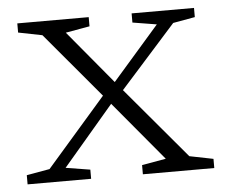

<svg xmlns="http://www.w3.org/2000/svg" viewBox="-42 -537 690 584"><g transform="rotate(-5 303.0 -245.0)"><path d="M517 -42.5 589.5 -28V0H371.5V-28L445 -41L288.5 -228.5L278 -241L104 -448L31 -462.5V-490.5H249V-462.5L175.5 -449.5L316.5 -280L326 -269ZM303 -232.5 139 -40 213.5 -28V0H19.5V-28L90 -40.5L279 -257.5L299 -273.5L453.5 -450.5L380 -462.5V-490.5H570.5V-462.5L503.5 -450.5L322.5 -248Z"/></g></svg>

Font: Newsreader 9pt Light
Style: Regular
Weight: 300
Designer: Hugues Gentile
Foundry: Production Type
Version: Version 1.003